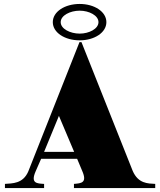

<svg xmlns="http://www.w3.org/2000/svg" viewBox="-20 -951 810 971"><path d="M5 -21V0H203V-21C166 -23 134 -24 160 -84L188 -148H370L396 -86C422 -26 391 -24 354 -21V0H765V-21C728 -23 679 -22 651 -87L392 -738H382L123 -84C96 -21 42 -24 5 -21ZM203 -183 278 -365 355 -183ZM383 -747C457 -747 518 -786 518 -839C518 -892 457 -931 383 -931C308 -931 247 -892 247 -839C247 -786 308 -747 383 -747ZM383 -781C335 -781 287 -805 287 -839C287 -873 335 -897 383 -897C430 -897 478 -873 478 -839C478 -805 430 -781 383 -781Z"/></svg>

Font: Sprat Black
Style: Regular
Weight: 900
Designer: Ethan Nakache
Foundry: Collletttivo
Version: Version 2.000;Glyphs 3.2 (3217)